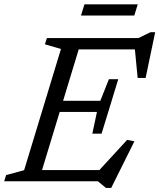

<svg xmlns="http://www.w3.org/2000/svg" viewBox="-38 -864 760 915"><path d="M252.5 -630.5 176 -653 185.5 -682.5H353.5L146 0H-18L-9 -29.5L77 -53ZM603 -647.5 624 -628.5H285L302.5 -682.5H621.5L679 -710.5H701.5L656 -492.5H618ZM467 31.5 428.5 0H94L111.5 -53.5H463.5L418 -34.5L568 -197.5L602.5 -190.5L492 31.5ZM446 -227H402L424 -330.5H195L211.5 -383.5H440L481 -486.5H525.5L486 -357ZM348 -790 364.5 -843.5H618.5L602 -790Z"/></svg>

Font: Newsreader
Style: Italic
Weight: 400
Italic angle: -17°
Designer: Hugues Gentile
Foundry: Production Type
Version: Version 1.003